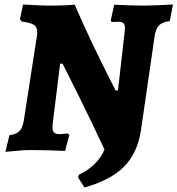

<svg xmlns="http://www.w3.org/2000/svg" viewBox="-20 -669 791 856"><path d="M313 -648Q348 -567 388.5 -482Q429 -397 458 -339.5Q487 -282 495 -266H506L536 -529Q537 -534 537 -543Q537 -559 530.5 -565.5Q524 -572 509 -572L477 -571L474 -579L489 -648Q507 -647 551 -645.5Q595 -644 630 -644Q667 -645 702.5 -646.5Q738 -648 751 -649L737 -575Q704 -571 689.5 -556.5Q675 -542 670 -512L608 -85Q592 15 532.5 74.5Q473 134 357 167L328 122L332 110Q414 71 446 -2Q383 -137 328.5 -246.5Q274 -356 259 -385H248L215 -118Q214 -112 214 -102Q214 -85 221 -78Q228 -71 245 -71Q255 -71 266.5 -72.5Q278 -74 283 -74L289 -67L270 4Q255 3 205.5 1.5Q156 0 113 0Q89 0 52.5 3.5Q16 7 4 8L22 -66Q53 -70 67.5 -85.5Q82 -101 87 -137L145 -511Q146 -516 146 -526Q146 -548 131.5 -558Q117 -568 77 -573L69 -584L83 -649Q96 -648 137.5 -646Q179 -644 207 -644Q240 -644 271 -645.5Q302 -647 313 -648Z"/></svg>

Font: Alegreya SC ExtraBold
Style: Italic
Weight: 800
Italic angle: -7°
Designer: Juan Pablo del Peral
Foundry: Huerta Tipografica
Version: Version 2.007; ttfautohint (v1.6)